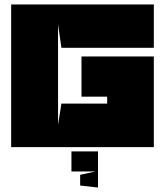

<svg xmlns="http://www.w3.org/2000/svg" viewBox="-20 -659 741 860"><path d="M255 -445 240 -550V-100L255 -195H460V-226H345V-406H669V0H30V-639H669V-445ZM339 172V124L408 109H300V19H419V181Z"/></svg>

Font: Banana Brick
Style: Regular
Weight: 400
Designer: artmaker
Foundry: artmaker
Version: Version 4.000 2011 initial release